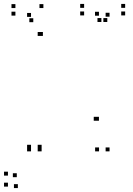

<svg xmlns="http://www.w3.org/2000/svg" viewBox="-38 -761 678 978"><path d="M174 10V-10H154V10ZM174 -578V-598H154V-578ZM180.5 -578V-598H160.5V-578ZM466.5 10V-10H446.5V10ZM520 10V-10H500V10ZM520 -676V-696H500V-676ZM508.5 -649V-669H488.5V-649ZM599.5 -682.5V-702.5H579.5V-682.5ZM599.5 -721V-741H579.5V-721ZM390.5 -721V-741H370.5V-721ZM390.5 -682.5V-702.5H370.5V-682.5ZM478.5 -649V-669H458.5V-649ZM466 -681V-701H446V-681ZM466 -146V-166H446V-146ZM459.5 -146V-166H439.5V-146ZM183 -720V-740H163V-720ZM40.5 -720V-740H20.5V-720ZM40.5 -681.5V-701.5H20.5V-681.5ZM131.5 -648V-668H111.5V-648ZM120 -675V-695H100V-675ZM120 10V-10H100V10ZM174 10V-10H154V10ZM174 -3.5V-23.5H154V-3.5ZM120 -3.5V-23.5H100V-3.5ZM120 10V-10H100V10ZM47.5 141.5V121.5H27.5V141.5ZM2.5 133.5V113.5H-17.5V133.5ZM2.5 189.5V169.5H-17.5V189.5ZM53 197V177H33V197Z"/></svg>

Font: Monaspace Xenon Dots Var
Style: Regular
Weight: 400
Designer: Riley Cran and the Lettermatic Team
Version: Version 1.100 (Monaspace Xenon Dots)